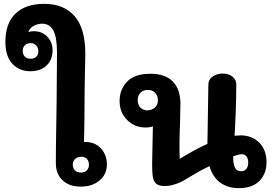

<svg xmlns="http://www.w3.org/2000/svg" viewBox="-20 -969 1415 997"><path d="M400 0Q339 0 304.5 -33Q270 -66 270 -122Q270 -205 272 -307Q274 -395 274 -442Q274 -530 275 -567L276 -694Q276 -777 256.5 -811.5Q237 -846 199 -846Q176 -846 155.5 -835Q135 -824 127 -803Q143 -807 156 -807Q198 -807 225.5 -778.5Q253 -750 253 -708Q253 -659 222 -629Q191 -599 136 -599Q82 -599 45 -637Q8 -675 8 -752Q8 -848 60.5 -898.5Q113 -949 210 -949Q312 -949 367.5 -885Q423 -821 423 -690Q423 -660 421 -588Q419 -500 419 -439Q419 -358 417 -268Q416 -255 416 -232H421Q473 -232 504 -198.5Q535 -165 535 -115Q535 -64 497 -32Q459 0 400 0ZM98 -704Q98 -687 108.5 -675.5Q119 -664 140 -664Q157 -664 168 -674Q179 -684 179 -702Q179 -721 168 -733Q157 -745 138 -745Q121 -745 109.5 -734Q98 -723 98 -704ZM442 -114Q442 -131 432 -143Q422 -155 402 -155Q382 -155 370 -143.5Q358 -132 358 -115Q358 -97 368.5 -85Q379 -73 400 -73Q420 -73 431 -84.5Q442 -96 442 -114Z M1364 -127Q1364 -67 1327 -29.5Q1290 8 1221 8Q1164 8 1124.5 -20Q1085 -48 1068 -106H1067Q1032 -90 973 -55Q966 -51 946.5 -39Q927 -27 910 -20Q899 -15 878.5 -9Q858 -3 835 -3Q802 -3 788.5 -17.5Q775 -32 772 -63Q770 -79 770 -122Q770 -153 772 -223L774 -313Q759 -307 735 -307Q679 -307 640 -346Q601 -385 601 -445Q601 -504 640 -545Q679 -586 761 -586Q839 -586 878 -545Q917 -504 917 -430Q917 -400 915 -336Q915 -323 913.5 -294.5Q912 -266 912 -240V-188Q912 -157 913 -144Q994 -194 1057 -222Q1057 -255 1058 -277Q1061 -494 1062 -533Q1063 -557 1085 -572Q1107 -587 1137 -587Q1167 -587 1187 -571Q1207 -555 1207 -532Q1207 -467 1204 -386Q1201 -305 1198 -264Q1220 -266 1229 -266Q1289 -266 1326.5 -228Q1364 -190 1364 -127ZM743 -396Q768 -396 784 -410Q800 -424 800 -449Q800 -471 786 -486.5Q772 -502 748 -502Q723 -502 709 -487Q695 -472 695 -449Q695 -426 708 -411.5Q721 -397 743 -396ZM1269 -125Q1269 -144 1260.5 -156Q1252 -168 1236 -168Q1223 -168 1191 -158Q1190 -121 1199 -100.5Q1208 -80 1232 -80Q1250 -80 1259.5 -92.5Q1269 -105 1269 -125Z"/></svg>

Font: Mali
Style: Bold
Weight: 700
Designer: Kitiyaporn Chalermlarp | Katatrad Aksorn Co.,Ltd.
Foundry: Cadson Demak Co.,Ltd.
Version: Version 1.000; ttfautohint (v1.6)